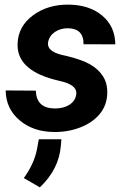

<svg xmlns="http://www.w3.org/2000/svg" viewBox="-20 -558 543 826"><path d="M307.6 -148.9Q315.4 -188 253.4 -205.6L209 -216.8Q51.3 -260.3 55.7 -370.1Q58.1 -444.8 121.8 -491.9Q185.5 -539.1 275.4 -538.1Q364.7 -537.1 419.9 -490.7Q475.1 -444.3 476.1 -367.2L339.4 -367.7Q340.3 -435.5 272 -436.5Q239.7 -436.5 216.1 -420.4Q192.4 -404.3 187 -377Q179.7 -337.9 246.1 -321.8L265.6 -317.4Q333 -301.3 368.7 -280.5Q404.3 -259.8 423.6 -229Q442.9 -198.2 441.4 -155.3Q439.9 -105 408.9 -67.4Q377.9 -29.8 324 -9.3Q270 11.2 210.4 9.8Q122.6 8.8 64 -40.8Q5.4 -90.3 4.4 -168.9L134.3 -168Q136.2 -92.3 215.3 -91.3Q253.4 -91.3 278.1 -106.9Q302.7 -122.6 307.6 -148.9ZM151.4 248 82.5 208Q126.5 147 138.7 85.9L147 41H244.1L241.7 69.8Q233.4 170.4 151.4 248Z"/></svg>

Font: RobotoInd
Style: Bold Italic
Weight: 700
Italic angle: -12°
Designer: Google
Version: Version 2.001150; 2014